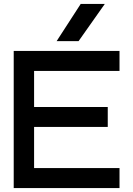

<svg xmlns="http://www.w3.org/2000/svg" viewBox="-20 -960 680 980"><path d="M381 -750H269L392 -940H515ZM530 -414V-312H154V-102H590V0H50V-700H590V-598H154V-414Z"/></svg>

Font: Edgecutting Lite Sharp
Style: Medium
Weight: 500
Designer: RandomMaerks (Nguyen Gia Bao)
Version: Version 1.0